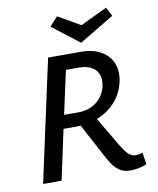

<svg xmlns="http://www.w3.org/2000/svg" viewBox="-94 -939 842 1022"><g transform="rotate(-10 326.5 -428.0)"><path d="M387 -705 241 -818 285 -866 405 -797 550 -866 575 -818ZM617 -8Q573 10 528 10Q494 10 471.5 -4.5Q449 -19 432.5 -43Q416 -67 392 -113L308 -271Q300 -270 285 -270H215L157 0H57L200 -658H375Q461 -658 509 -616.5Q557 -575 557 -508Q557 -480 550 -455Q535 -398 495.5 -355.5Q456 -313 399 -291L486 -144Q511 -100 529.5 -82.5Q548 -65 568 -65Q587 -65 607 -72ZM311 -343Q364 -343 404.5 -373Q445 -403 458 -454Q462 -470 462 -488Q462 -530 432.5 -553.5Q403 -577 352 -577H282L231 -343Z"/></g></svg>

Font: Ysabeau Infant Semibold
Style: Italic
Weight: 600
Italic angle: -12°
Designer: Christian Thalmann (Catharsis Fonts)
Version: Version 0.003